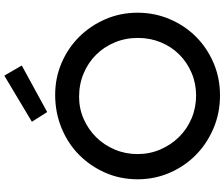

<svg xmlns="http://www.w3.org/2000/svg" viewBox="-95 -933 1041 891"><g transform="rotate(-90 425.5 -487.5)"><path d="M306 -860 520 -988 567 -907 351 -789ZM39 -369Q39 -450 69.5 -519.5Q100 -589 152.5 -641Q205 -693 277 -722.5Q349 -752 431 -752Q510 -752 579.5 -722Q649 -692 700.5 -640Q752 -588 782 -518.5Q812 -449 812 -370Q812 -290 782 -220Q752 -150 700.5 -98.5Q649 -47 579 -17Q509 13 428 13Q347 13 276 -17Q205 -47 152.5 -98.5Q100 -150 69.5 -220Q39 -290 39 -369ZM156 -370Q156 -313 177.5 -263.5Q199 -214 235.5 -177Q272 -140 321.5 -119Q371 -98 428 -98Q484 -98 533 -119Q582 -140 618 -176Q654 -212 674.5 -261.5Q695 -311 695 -368Q695 -426 674 -476Q653 -526 616.5 -562.5Q580 -599 530 -620Q480 -641 422 -641Q367 -641 318.5 -619.5Q270 -598 234 -561.5Q198 -525 177 -475.5Q156 -426 156 -370Z"/></g></svg>

Font: Involve SemiBold
Style: Regular
Weight: 600
Designer: Stefan Peev
Foundry: Context Ltd.
Version: Version 1.001